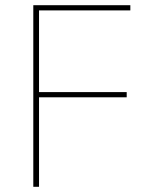

<svg xmlns="http://www.w3.org/2000/svg" viewBox="-20 -718 575 738"><path d="M130 0V-344H467V-364H130V-678H481V-698H108V0Z"/></svg>

Font: IBM Plex Thai Looped Thin
Style: Regular
Weight: 100
Designer: Mike Abbink, Paul van der Laan, Pieter van Rosmalen, Ben Mitchell, Mark Frömberg
Foundry: Bold Monday
Version: Version 1.0